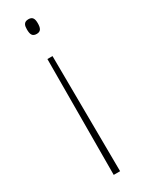

<svg xmlns="http://www.w3.org/2000/svg" viewBox="-194 -560 591 781"><g transform="rotate(-30 101.5 -169.0)"><path d="M127 -497C127 -517 122 -530 102 -530C79 -530 76 -514 76 -497C76 -474 81 -461 102 -461C122 -461 127 -475 127 -497ZM88 -351 86 192H116L112 -351Z"/></g></svg>

Font: Noto Sans Myanmar UI Condensed Thin
Style: Regular
Weight: 100
Width: 3
Designer: Monotype Design Team
Foundry: Monotype Imaging Inc.
Version: Version 2.103